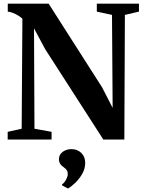

<svg xmlns="http://www.w3.org/2000/svg" viewBox="-20 -763 789 1050"><path d="M22 0V-42L98.5 -59L102.5 -661Q93 -669.5 79.5 -678Q66 -686.5 51.2 -692.2Q36.5 -698 22.5 -699.5V-743H246L538.5 -285L596 -173L592.5 -681.5L509.5 -699.5V-743H740V-699.5L663 -681.5L660 0H545L226.5 -495L166 -608L168.5 -59L262 -42V0ZM446 129Q445.5 160.5 429.2 188.5Q413 216.5 391.2 237.2Q369.5 258 352.5 267.5H351L320 251L319 245.5Q332.5 236.5 341.5 219Q350.5 201.5 350.5 190Q350.5 175 344.5 166.8Q338.5 158.5 327.5 151Q317.5 144.5 310 134.2Q302.5 124 302.5 108Q302.5 88.5 313.5 76.2Q324.5 64 339.8 58.2Q355 52.5 367 52.5H370.5Q403 52.5 424.5 73.2Q446 94 446 129Z"/></svg>

Font: Merriweather 72pt
Style: Bold
Weight: 700
Version: Version 2.100